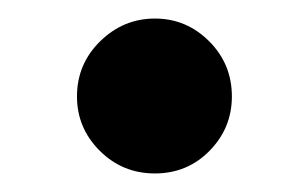

<svg xmlns="http://www.w3.org/2000/svg" viewBox="-20 -179 332 207"><path d="M230 -75Q230 -41 206 -16.5Q182 8 147 8Q112 8 87.5 -16.5Q63 -41 63 -75Q63 -110 88 -134.5Q113 -159 147 -159Q181 -159 205.5 -134.5Q230 -110 230 -75Z"/></svg>

Font: Apparatus SIL
Style: Bold
Weight: 700
Version: Version 1.0